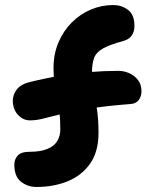

<svg xmlns="http://www.w3.org/2000/svg" viewBox="-20 -730 602 764"><path d="M125 14Q90 14 63.5 -7Q37 -28 37 -75Q37 -96 50.5 -111Q64 -126 98 -126Q142 -126 169 -137.5Q196 -149 208 -169Q220 -189 220 -215Q220 -257 216 -287Q212 -317 206.5 -342.5Q201 -368 197 -395.5Q193 -423 193 -459Q193 -515 212.5 -561Q232 -607 265.5 -640.5Q299 -674 341.5 -692Q384 -710 431 -710Q463 -710 489 -691Q515 -672 515 -627Q515 -604 504 -588.5Q493 -573 471 -567Q416 -552 389.5 -537Q363 -522 354.5 -499.5Q346 -477 346 -439Q346 -406 352.5 -372Q359 -338 365.5 -297Q372 -256 372 -201Q372 -127 339 -79.5Q306 -32 250 -9Q194 14 125 14ZM99 -251Q72 -251 51.5 -273Q31 -295 31 -330Q31 -353 46.5 -373.5Q62 -394 96 -403Q166 -420 225 -429.5Q284 -439 339 -443.5Q394 -448 451 -448Q474 -448 495 -438.5Q516 -429 529.5 -411Q543 -393 543 -367Q543 -347 532 -332Q521 -317 498 -316Q396 -308 330 -297Q264 -286 221.5 -275.5Q179 -265 151.5 -258Q124 -251 99 -251Z"/></svg>

Font: Shantell Sans
Style: Bold
Weight: 700
Designer: Stephen Nixon, Anya Danilova, Shantell Martin
Foundry: Arrow Type
Version: Version 1.011;[c5ecc13dd]